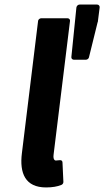

<svg xmlns="http://www.w3.org/2000/svg" viewBox="-20 -798 457 842"><path d="M76 -126C65 -38 91 24 182 24C210 24 232 20 249 13C254 11 258 6 258 0L254 -86C253 -101 236 -94 225 -94C222 -94 212 -96 215 -120L287 -706C288 -711 284 -718 276 -718H161C156 -718 148 -714 147 -706ZM356 -536C361 -536 368 -539 370 -546L408 -700L409 -702L417 -765C418 -772 413 -778 406 -778H329C322 -778 316 -772 315 -765L293 -548C292 -542 297 -536 304 -536Z"/></svg>

Font: Falling Sky
Style: BdObl
Weight: 700
Designer: Paul D. Hunt
Foundry: Adobe Systems Incorporated
Version: Version 1.02